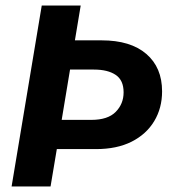

<svg xmlns="http://www.w3.org/2000/svg" viewBox="-20 -670 623 690"><path d="M21.7 0 130 -650H270L249.2 -525H345Q449.2 -525 505.8 -476.2Q562.5 -427.5 562.5 -341.7Q562.5 -281.7 534.2 -234.6Q505.8 -187.5 452.9 -160.8Q400 -134.2 325 -134.2H184.2L161.7 0ZM201.7 -239.2H308.3Q367.5 -239.2 395.8 -267.9Q424.2 -296.7 424.2 -338.3Q424.2 -381.7 395.8 -400.8Q367.5 -420 317.5 -420H231.7Z"/></svg>

Font: Familjen Grotesk
Style: Bold Italic
Weight: 700
Italic angle: -9.46201°
Designer: Anders Wikstroem, Jonas Baeckman, Matilda Gysing, Kristian Moeller
Foundry: Familjen STHLM AB
Version: Version 2.002; ttfautohint (v1.8.4.7-5d5b)